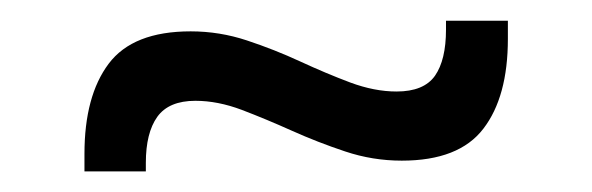

<svg xmlns="http://www.w3.org/2000/svg" viewBox="-20 -397 580 188"><path d="M373.4 -239.7Q344.9 -239.7 318 -248.7Q291.2 -257.6 265.8 -269Q240.4 -280.4 216.8 -289.4Q193.2 -298.3 171.3 -298.3Q145.3 -298.3 134 -282.6Q122.8 -266.9 122.8 -237.6V-229.2H62.7V-246.4Q62.7 -303 86.4 -334.6Q110.2 -366.3 166.7 -366.3Q195 -366.3 221.8 -357.4Q248.7 -348.5 274 -336.8Q299.3 -325.1 323 -316.2Q346.7 -307.4 368.3 -307.4Q395 -307.4 405.9 -322.8Q416.7 -338.3 416.7 -368V-376.7H477.3V-359Q477.3 -302.2 453.3 -271Q429.4 -239.7 373.4 -239.7Z"/></svg>

Font: Anek Tamil Medium
Style: Regular
Weight: 500
Designer: Aadarsh Rajan (Tamil), Yesha Goshar (Latin)
Foundry: Ek Type
Version: Version 1.003